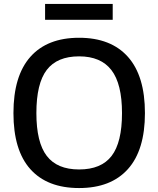

<svg xmlns="http://www.w3.org/2000/svg" viewBox="-20 -941 801 971"><path d="M380 -84Q492 -84 544.5 -152.5Q597 -221 597 -369Q597 -517 543.5 -586.5Q490 -656 380 -656Q269 -656 216.5 -587.5Q164 -519 164 -369Q164 -221 216.5 -152.5Q269 -84 380 -84ZM713 -369Q713 -182 627 -86Q541 10 380 10Q219 10 133.5 -85.5Q48 -181 48 -369Q48 -557 133.5 -653.5Q219 -750 380 -750Q541 -750 627 -653.5Q713 -557 713 -369ZM208 -921H550V-841H208Z"/></svg>

Font: EncodeSans
Style: Medium
Weight: 500
Designer: Pablo Impallari, Andres Torresi
Foundry: Pablo Impallari, Andres Torresi
Version: Version 1.000; ttfautohint (v1.4.1)